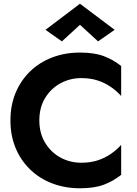

<svg xmlns="http://www.w3.org/2000/svg" viewBox="-20 -996 736 1030"><path d="M191 -350Q191 -420 222.5 -471Q254 -522 305 -549.5Q356 -577 416 -577Q466 -577 505 -564Q544 -551 575.5 -529Q607 -507 630 -481V-642Q587 -676 536.5 -695Q486 -714 409 -714Q329 -714 260.5 -688Q192 -662 141.5 -613Q91 -564 63.5 -497.5Q36 -431 36 -350Q36 -269 63.5 -202.5Q91 -136 141.5 -87Q192 -38 260.5 -12Q329 14 409 14Q486 14 536.5 -5Q587 -24 630 -58V-219Q607 -193 575.5 -171Q544 -149 505 -136Q466 -123 416 -123Q356 -123 305 -150.5Q254 -178 222.5 -229.5Q191 -281 191 -350ZM409 -863 506 -774 595 -836 409 -976 224 -836 312 -774Z"/></svg>

Font: Jost SemiBold
Style: Regular
Weight: 600
Version: Version 3.710